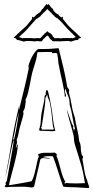

<svg xmlns="http://www.w3.org/2000/svg" viewBox="-20 -954 475 979"><path d="M369 -785Q357 -796 350 -802.5Q343 -809 336.5 -815Q330 -821 323 -829.5Q316 -838 304 -853L300 -858L301 -869L291 -865L290 -867V-866L287 -870Q286 -871 285 -871L281 -874H283L279 -877L280 -878L265 -887L252 -901Q252 -904 250 -906V-910H246L227 -934L222 -928L217 -934L198 -909Q195 -908 192 -903.5Q189 -899 188 -896L181 -889Q180 -888 179 -888L177 -887Q173 -886 173 -883L169 -882Q168 -881 168 -880L164 -878L157 -869V-870Q156 -869 155 -868.5Q154 -868 153 -866L152 -865L143 -869L144 -858L140 -853Q128 -838 121 -829.5Q114 -821 107 -815Q100 -809 93 -802.5Q86 -796 74 -785L49 -761L60 -759L62 -757Q62 -755 65.5 -752Q69 -749 71 -749L73 -750L84 -747Q101 -742 101 -742L115 -745Q141 -745 146.5 -744Q152 -743 158 -743Q159 -743 162 -743.5Q165 -744 170 -745Q173 -744 179.5 -743.5Q186 -743 190 -743H193L202 -756Q206 -757 212 -765L221 -773L230 -766Q230 -761 237 -754.5Q244 -748 248 -745L254 -743Q256 -743 258 -743.5Q260 -744 262 -744Q264 -744 265.5 -743.5Q267 -743 269 -743Q271 -743 271.5 -743.5Q272 -744 274 -744Q277 -744 279 -743.5Q281 -743 283 -743Q288 -743 291.5 -743.5Q295 -744 299.5 -744Q304 -744 311 -744.5Q318 -745 329 -745L342 -742Q344 -742 354.5 -746Q365 -750 371 -750L375 -749L381 -754L380 -755Q382 -757 382 -758L395 -761L382 -772ZM185 -759H183Q173 -759 172 -760H170Q165 -759 161.5 -759Q158 -759 156 -759H148Q147 -760 114 -760H97V-758L89 -761Q85 -762 82 -763Q79 -764 77 -765L85 -773Q97 -783 104 -790Q111 -797 117.5 -804Q124 -811 131.5 -820Q139 -829 152 -843L165 -857L172 -862V-861L186 -871L191 -878Q196 -881 197 -883.5Q198 -886 209 -895L221 -908L243 -887Q252 -875 255 -875L258 -872L257 -871L271 -861V-863L292 -843Q305 -828 312.5 -820Q320 -812 326 -805L367 -765L347 -758V-760H307Q297 -760 295 -759H286Q284 -759 281.5 -759Q279 -759 274 -760H272Q271 -759 261 -759H259L251 -767Q250 -768 250 -769L249 -768L247 -770L249 -772L241 -781Q238 -783 235.5 -785Q233 -787 230 -787L222 -795L213 -787Q210 -786 207.5 -783.5Q205 -781 203 -772V-780L196 -770ZM400 -144Q400 -148 404 -148Q403 -152 403 -156Q403 -160 398 -162Q392 -179 392 -198.5Q392 -218 384 -234Q381 -264 373.5 -295.5Q366 -327 361 -357Q350 -387 345 -419.5Q340 -452 331 -483Q331 -485 331.5 -486Q332 -487 332 -488Q332 -489 333 -490Q333 -498 327 -504.5Q321 -511 321 -521Q313 -569 302 -614.5Q291 -660 279 -708Q267 -708 249.5 -706Q232 -704 191 -704H174Q165 -698 156.5 -686Q148 -674 141 -660Q134 -646 129 -631.5Q124 -617 123 -606Q125 -609 126 -612.5Q127 -616 129 -618Q118 -561 104.5 -506Q91 -451 77 -394V-406Q78 -409 78 -416Q56 -328 40 -232.5Q24 -137 7 -49Q13 -71 19.5 -103.5Q26 -136 32 -166Q38 -196 43 -217.5Q48 -239 51 -239Q44 -191 33.5 -136Q23 -81 15 -33Q14 -29 11 -26Q8 -23 8 -20Q8 -18 11 -15L7 -9Q5 -3 4.5 -4Q4 -5 4 -3Q4 -1 6 -1Q8 -1 9 1Q33 -2 59 -1.5Q85 -1 110 -2L112 0Q113 -1 119 -1Q124 -1 130 0.5Q136 2 141 2Q149 2 154 -3Q157 -16 161 -34Q165 -52 169.5 -70.5Q174 -89 178 -107Q182 -125 185 -139Q189 -148 203 -148Q209 -148 215.5 -146.5Q222 -145 228 -145Q228 -146 230 -146Q234 -146 238 -147Q228 -149 218.5 -149.5Q209 -150 199 -153Q210 -158 222.5 -157.5Q235 -157 247 -158L251 -154Q257 -139 263.5 -119.5Q270 -100 276.5 -79.5Q283 -59 289.5 -39Q296 -19 302 -3Q312 0 328 0Q344 0 366 1Q403 3 415 4Q427 5 431 5Q433 5 435 -1Q432 -10 429 -18Q426 -26 424 -35Q414 -58 409.5 -88.5Q405 -119 400 -144ZM358 -19Q323 -19 319 -22Q317 -20 314.5 -19.5Q312 -19 310 -18V-26H314Q306 -38 300 -55Q294 -72 289 -91Q284 -110 279 -128Q274 -146 268 -160L270 -164Q270 -169 265.5 -171.5Q261 -174 259 -176Q238 -174 214 -175Q190 -176 173 -166L178 -158Q173 -146 169.5 -128.5Q166 -111 162 -93Q158 -75 153 -58Q148 -41 141 -30Q114 -24 86.5 -19.5Q59 -15 30 -10L26 -12Q31 -36 38 -61.5Q45 -87 52 -113.5Q59 -140 64.5 -166Q70 -192 71 -217Q65 -215 65 -209.5Q65 -204 61 -199V-202Q61 -209 64 -216.5Q67 -224 67 -232Q66 -232 66 -234Q66 -235 65.5 -237Q65 -239 65 -241Q70 -251 73 -266.5Q76 -282 79 -296Q80 -301 83.5 -312.5Q87 -324 90.5 -337Q94 -350 97 -360.5Q100 -371 100 -374Q100 -376 98 -386Q106 -397 108 -412.5Q110 -428 112 -442H109Q118 -461 123 -481Q128 -501 132 -522Q136 -543 140 -564Q144 -585 151 -606Q158 -627 163 -645.5Q168 -664 171 -688Q203 -689 221.5 -689Q240 -689 246 -689Q246 -688 243 -685Q245 -683 250 -683Q254 -683 257.5 -683.5Q261 -684 264 -684Q273 -684 273 -673L278 -636L277 -637Q287 -583 298 -536.5Q309 -490 311 -458L313 -465Q314 -465 314 -463L315 -460Q317 -460 317 -463Q317 -470 314 -477Q311 -484 311 -492Q311 -496 314 -502Q312 -510 312 -511V-515Q314 -494 324.5 -471.5Q335 -449 335 -426V-420Q344 -393 349 -360.5Q354 -328 362 -299Q362 -297 360 -296Q358 -295 358 -293Q358 -292 360 -290Q358 -288 357 -288Q355 -292 354.5 -296Q354 -300 352 -305H354V-308Q354 -312 351.5 -315.5Q349 -319 347 -322Q322 -395 320 -395Q321 -393 321 -391.5Q321 -390 322 -388Q331 -350 338 -326.5Q345 -303 349 -287.5Q353 -272 355 -263Q357 -254 357 -247V-244Q357 -233 363 -213Q369 -193 377.5 -167Q386 -141 394.5 -111Q403 -81 408 -50L413 -20H405Q391 -19 379.5 -19Q368 -19 358 -19ZM219 -495Q216 -495 214.5 -489Q213 -483 213 -479Q213 -474 214 -473Q207 -466 207 -461V-456Q207 -445 201 -420Q190 -375 188.5 -347Q187 -319 185 -311L184 -312Q183 -311 183 -308V-304Q183 -302 181.5 -300.5Q180 -299 180 -294Q180 -287 184 -287H197Q208 -287 222 -286Q236 -285 247 -285Q250 -285 253 -285.5Q256 -286 259 -286L262 -288Q253 -318 248 -365Q243 -412 227 -479Q224 -495 219 -495ZM255 -296 251 -293H194L190 -304L188 -303L190 -307L192 -305Q193 -311 196 -330.5Q199 -350 202.5 -372Q206 -394 208.5 -413.5Q211 -433 211 -439V-447Q211 -455 214.5 -460Q218 -465 220 -470Q223 -468 223 -463V-458Q232 -443 236.5 -419Q241 -395 243.5 -370.5Q246 -346 248 -325.5Q250 -305 255 -296ZM77 -383Q72 -350 66 -313.5Q60 -277 52 -243L47 -242Q55 -277 60.5 -312.5Q66 -348 77 -383ZM7 -49Q6 -47 6 -45Q6 -43 5 -41Q6 -43 6 -45Q6 -47 7 -49Z"/></svg>

Font: Londrina Sketch
Style: Regular
Weight: 400
Designer: Marcelo Magalhaes
Foundry: Marcelo Magalhães
Version: Version 1.002